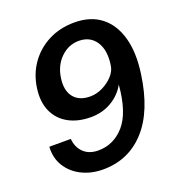

<svg xmlns="http://www.w3.org/2000/svg" viewBox="-134 -843 894 965"><g transform="rotate(-20 313.0 -361.0)"><path d="M255 11Q193 11 142.8 -13.5Q92.5 -38 63.8 -83Q35 -128 38.5 -189H153.5Q157 -143.5 186.2 -115.2Q215.5 -87 264.5 -87Q347 -87 404.2 -152.2Q461.5 -217.5 473.5 -363.5Q447.5 -315.5 398.2 -286.2Q349 -257 287.5 -257Q217.5 -257 167.5 -284.8Q117.5 -312.5 94.2 -364.2Q71 -416 81 -487Q91 -559 130.2 -614.5Q169.5 -670 231 -701.5Q292.5 -733 369.5 -733Q455.5 -733 511.5 -689.5Q567.5 -646 590 -565.5Q612.5 -485 596.5 -374.5Q570.5 -186 480.8 -87.5Q391 11 255 11ZM319.5 -356Q353 -356 385.8 -372Q418.5 -388 441.8 -413.5Q465 -439 468.5 -467.5Q480.5 -545.5 450 -592Q419.5 -638.5 359 -638.5Q304 -638.5 262.2 -598Q220.5 -557.5 211.5 -493Q202.5 -429 231.2 -392.5Q260 -356 319.5 -356Z"/></g></svg>

Font: Public Sans SemiBold
Style: Italic
Weight: 600
Italic angle: -8°
Designer: The Public Sans project authors (U.S. Web Design System). Libre Franklin designed by Pablo Impallari and Rodrigo Fuenzal
Version: Version 1.007; ttfautohint (v1.8.1) -l 8 -r 50 -G 200 -x 14 